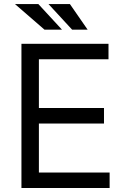

<svg xmlns="http://www.w3.org/2000/svg" viewBox="-20 -948 638 968"><path d="M88.1 0V-727.3H527V-649.1H176.1V-403.4H504.3V-325.3H176.1V-78.1H532.7V0ZM292.6 -798.3H204.5L55.4 -927.6H173.3ZM421.9 -798.3H343.7L224.4 -927.6H332.4Z"/></svg>

Font: Inter UI
Style: Regular
Weight: 400
Designer: Rasmus Andersson
Foundry: rsms
Version: 3.2;8d6f07862